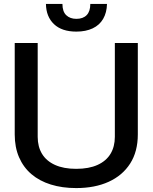

<svg xmlns="http://www.w3.org/2000/svg" viewBox="-20 -948 777 978"><path d="M368 10Q297 10 239 -8Q181 -26 140 -61Q99 -96 77 -147Q55 -198 55 -263V-729H172V-251Q172 -201 194 -164.5Q216 -128 260 -108Q304 -88 368 -88Q433 -88 477 -108Q521 -128 543 -164.5Q565 -201 565 -251V-729H682V-263Q682 -176 643 -115Q604 -54 533.5 -22Q463 10 368 10ZM369 -787Q295 -787 255 -825Q215 -863 214 -928H298Q298 -889 317.5 -870.5Q337 -852 369 -852Q403 -852 421.5 -871Q440 -890 440 -928H525Q524 -884 505.5 -852Q487 -820 452 -803.5Q417 -787 369 -787Z"/></svg>

Font: Hubot Sans Medium
Style: Regular
Weight: 500
Designer: Deni Anggara
Foundry: GitHub, Inc., Subsidiary of Microsoft Corporation
Version: Version 2.000